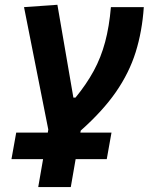

<svg xmlns="http://www.w3.org/2000/svg" viewBox="-20 -547 626 792"><path d="M27.3 109.4 46.9 0H177.2L179.2 -12.7L79.1 -517.6L216.8 -527.3L282.7 -144.5H291.5Q336.4 -199.2 366.5 -254.4Q396.5 -309.6 413.6 -373.5Q430.7 -437.5 437.5 -517.6H573.2Q566.4 -417.5 539.6 -331.8Q512.7 -246.1 458 -167.2Q403.3 -88.4 313 -8.3L311.5 0H439.9L420.4 109.4H292L272 224.6H137.7L157.7 109.4Z"/></svg>

Font: CaskaydiaCove NFP
Style: Bold Italic
Weight: 700
Italic angle: -10°
Designer: Aaron Bell
Foundry: Saja Typeworks
Version: Version 2111.001; VTT 6.35;Nerd Fonts 3.1.1